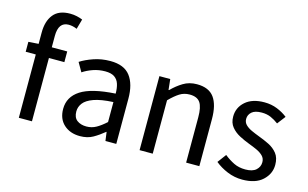

<svg xmlns="http://www.w3.org/2000/svg" viewBox="-89 -966 1958 1220"><g transform="rotate(15 889.5 -356.0)"><path d="M95.7 0V-416.5H29.3V-481.9L95.7 -486.3V-561Q95.7 -635.7 130.9 -679.7Q166 -723.6 240.2 -723.6Q263.7 -723.6 284.9 -718.8Q306.2 -713.9 322.8 -707L304.2 -641.1Q291 -647 276.9 -650.1Q262.7 -653.3 249.5 -653.3Q182.1 -653.3 182.1 -561.5V-486.8H283.7V-416.5H182.1V0Z M500 12.2Q435.1 12.2 394 -25.1Q353 -62.5 353 -127.9Q353 -207 423.6 -252.7Q494.1 -298.3 650.4 -307.6Q650.4 -343.8 641.8 -370.6Q633.3 -397.5 611.6 -412.4Q589.8 -427.2 550.8 -427.2Q508.8 -427.2 471.4 -414.3Q434.1 -401.4 404.8 -381.8L370.6 -441.4Q405.3 -463.9 456.1 -481.4Q506.8 -499 565.4 -499Q655.8 -499 696.3 -446Q736.8 -393.1 736.8 -297.4V0H665.5L657.7 -57.6H655.8Q621.1 -28.8 585.2 -8.3Q549.3 12.2 500 12.2ZM523.9 -57.6Q558.6 -57.6 587.9 -74Q617.2 -90.3 650.4 -120.6V-252Q569.3 -248 522.9 -231.2Q476.6 -214.4 457.3 -189.2Q438 -164.1 438 -133.8Q438 -93.8 462.2 -75.7Q486.3 -57.6 523.9 -57.6Z M890.1 0V-486.8H961.4L968.8 -417H972.2Q1006.3 -451.7 1045.4 -475.3Q1084.5 -499 1134.8 -499Q1213.4 -499 1248.3 -450.9Q1283.2 -402.8 1283.2 -309.6V0H1196.3V-297.9Q1196.3 -365.2 1176.3 -394.5Q1156.2 -423.8 1106.9 -423.8Q1070.3 -423.8 1041.3 -405.5Q1012.2 -387.2 976.6 -351.1V0Z M1567.4 12.2Q1516.1 12.2 1469 -7.3Q1421.9 -26.9 1387.2 -55.7L1429.7 -112.8Q1461.4 -87.4 1494.4 -71.3Q1527.3 -55.2 1570.3 -55.2Q1617.7 -55.2 1640.6 -76.2Q1663.6 -97.2 1663.6 -127.4Q1663.6 -152.3 1647.2 -168.7Q1630.9 -185.1 1605.5 -196.8Q1580.1 -208.5 1553.2 -218.3Q1519.5 -231 1486.3 -248.3Q1453.1 -265.6 1431.2 -292.5Q1409.2 -319.3 1409.2 -360.4Q1409.2 -419.9 1454.1 -459.5Q1499 -499 1578.6 -499Q1624.5 -499 1663.6 -483.2Q1702.6 -467.3 1731.4 -444.3L1689.9 -390.1Q1665 -408.7 1638.9 -420.2Q1612.8 -431.6 1579.1 -431.6Q1534.7 -431.6 1513.7 -413.1Q1492.7 -394.5 1492.7 -367.2Q1492.7 -344.7 1508.1 -329.3Q1523.4 -314 1547.9 -302.7Q1572.3 -291.5 1599.6 -281.2Q1634.3 -268.6 1668.5 -251.7Q1702.6 -234.9 1724.9 -206.8Q1747.1 -178.7 1747.1 -132.3Q1747.1 -73.2 1700.9 -30.5Q1654.8 12.2 1567.4 12.2Z"/></g></svg>

Font: Varta Light Medium
Style: Regular
Weight: 500
Version: Version 1.004